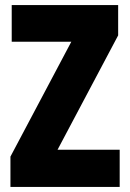

<svg xmlns="http://www.w3.org/2000/svg" viewBox="-20 -734 511 754"><path d="M450 0V-146H206L444 -595V-714H26V-570H260L21 -119V0Z"/></svg>

Font: Noto Sans Armenian ExtraCondensed Black
Style: Regular
Weight: 900
Width: 2
Designer: Monotype Design Team
Foundry: Monotype Imaging Inc.
Version: Version 2.008